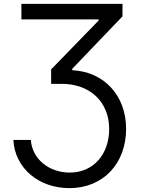

<svg xmlns="http://www.w3.org/2000/svg" viewBox="-20 -747 722 982"><path d="M137.8 -31.2H48.3C56.5 114.7 179.3 215.2 335.2 215.2C508.9 215.2 625 88.1 625 -88.1C625 -259.2 511 -380.7 349.4 -387.8V-394.9L606.5 -663.4V-727.3H89.5V-647.7H484.4V-642L241.5 -392V-318.2H295.5C437.9 -318.2 538.4 -228.3 538.4 -86.6C538.4 39.1 460.2 135.7 336.6 135.7C232.2 135.7 144.5 67.8 137.8 -31.2Z"/></svg>

Font: Magic Ui Pro
Style: Regular
Weight: 400
Designer: Stefan Endress, Andreas Faust
Version: Version 1.000;FEAKit 1.0